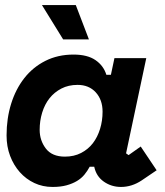

<svg xmlns="http://www.w3.org/2000/svg" viewBox="-20 -726 652 760"><path d="M479 -119 489 -112 537 -146 600 -52 541 -12Q502 14 459 14Q421 14 391 -7Q361 -28 353 -66H335Q326 -49 314 -34.5Q302 -20 284.5 -9.5Q267 1 243.5 7.5Q220 14 188 14Q149 14 116 -1.5Q83 -17 58.5 -44.5Q34 -72 20 -109Q6 -146 6 -190Q6 -257 24 -315Q42 -373 76 -416.5Q110 -460 159.5 -485Q209 -510 271 -510Q326 -510 358 -488Q390 -466 401 -430H419L433 -496H559ZM237 -106Q273 -106 301 -120.5Q329 -135 347.5 -159Q366 -183 376 -215.5Q386 -248 386 -284Q386 -331 359 -360.5Q332 -390 287 -390Q251 -390 223 -375.5Q195 -361 176 -337Q157 -313 147 -280.5Q137 -248 137 -212Q137 -170 161.5 -138Q186 -106 237 -106ZM332 -570H230L146 -706H280Z"/></svg>

Font: Space Mono
Style: Bold Italic
Weight: 700
Italic angle: -12°
Monospace: yes
Designer: Colophon Foundry / Benjamin Critton
Foundry: Colophon Foundry
Version: Version 1.000;PS 1.000;hotconv 1.0.81;makeotf.lib2.5.63406